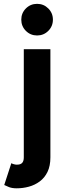

<svg xmlns="http://www.w3.org/2000/svg" viewBox="-20 -768 334 1015"><path d="M92.5 -664.1Q92.5 -629.2 116.8 -604.8Q141.2 -580.5 176.1 -580.5Q210.9 -580.5 235.3 -604.8Q259.7 -629.2 259.7 -664.1Q259.7 -698.9 235.3 -723.3Q210.9 -747.7 176.1 -747.7Q141.2 -747.7 116.8 -723.3Q92.5 -698.9 92.5 -664.1ZM39.9 94.7 2.4 210Q11.6 214.8 27.9 221.2Q44.2 227.5 68.3 227.5Q101 227.5 132.6 218.9Q164.2 210.3 190 191.2Q215.9 172.1 231.2 140.6Q246.4 109.2 246.4 63.9V0V-67.4V-507.8H105.8V-67.4V0V63.9Q105.8 73.7 103.7 81Q101.6 88.3 97.1 93.2Q92.7 98 85.6 100.3Q78.6 102.5 68.3 102.5Q61.8 102.5 53.2 100.1Q44.6 97.8 39.9 94.7Z"/></svg>

Font: Giphurs SC
Style: Regular
Weight: 400
Version: Version 0.920